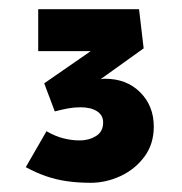

<svg xmlns="http://www.w3.org/2000/svg" viewBox="-20 -809 396 417"><path d="M177 -412Q149 -412 125 -415.5Q101 -419 79.5 -426.5Q58 -434 36 -446L81 -524Q100 -513 118 -508.5Q136 -504 153 -504Q173 -504 188.5 -513.5Q204 -523 204 -543Q204 -559 190.5 -567.5Q177 -576 155 -576Q141 -576 127.5 -573.5Q114 -571 99 -567L76 -628L219 -727L227 -698H63V-789H282L292 -704L172 -618L166 -625Q175 -630 187.5 -634Q200 -638 208 -638Q255 -638 284.5 -608.5Q314 -579 314 -534Q314 -496 293.5 -468.5Q273 -441 241.5 -426.5Q210 -412 177 -412Z"/></svg>

Font: Lexend Peta
Style: Bold
Weight: 700
Designer: Bonnie Shaver-Troup, Thomas Jockin
Foundry: Lexend
Version: Version 1.007